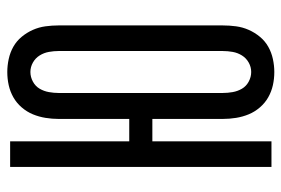

<svg xmlns="http://www.w3.org/2000/svg" viewBox="-146 -638 791 540"><g transform="rotate(-90 250.0 -367.5)"><path d="M318 8Q299 8 281 4Q263 0 247 -9Q231 -18 218.5 -32.5Q206 -47 199 -64Q192 -81 189 -99.5Q186 -118 186 -137V-335H123V0H51V-735H123V-400H186V-599Q186 -617 189 -635.5Q192 -654 199 -671Q206 -688 218.5 -702.5Q231 -717 247 -726Q263 -735 281 -739Q299 -743 318 -743Q336 -743 354.5 -739Q373 -735 389 -726Q405 -717 417 -702.5Q429 -688 436.5 -671Q444 -654 446.5 -635.5Q449 -617 449 -599V-137Q449 -118 446.5 -99.5Q444 -81 436.5 -64Q429 -47 417 -32.5Q405 -18 389 -9Q373 0 354.5 4Q336 8 318 8ZM318 -57Q332 -57 344.5 -64Q357 -71 364.5 -83Q372 -95 374.5 -109Q377 -123 377 -137V-599Q377 -612 374.5 -626Q372 -640 364.5 -652Q357 -664 344.5 -671Q332 -678 318 -678Q304 -678 291 -671Q278 -664 271 -652Q264 -640 261.5 -626Q259 -612 259 -599V-137Q259 -123 261.5 -109Q264 -95 271 -83Q278 -71 291 -64Q304 -57 318 -57Z"/></g></svg>

Font: Iosevka
Style: Regular
Weight: 400
Monospace: yes
Designer: Belleve Invis
Foundry: Belleve Invis
Version: Version 33.2.3; ttfautohint (v1.8.4)